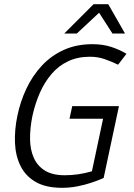

<svg xmlns="http://www.w3.org/2000/svg" viewBox="-20 -887 642 917"><path d="M409 -616Q351 -616 305.5 -594.5Q260 -573 226.5 -534Q193 -495 170.5 -444Q148 -393 135 -334Q123 -275 123.5 -223.5Q124 -172 141.5 -133Q159 -94 195 -72Q231 -50 289 -50Q321 -50 353 -54.5Q385 -59 419 -69L475 -37Q475 -37 458.5 -30Q442 -23 413.5 -13.5Q385 -4 349.5 3Q314 10 276 10Q199 10 150.5 -18Q102 -46 78 -94.5Q54 -143 51.5 -205Q49 -267 63 -334Q77 -402 106 -463.5Q135 -525 179.5 -573Q224 -621 284.5 -648.5Q345 -676 422 -676Q471 -676 511 -663Q551 -650 584 -630L544 -578Q513 -593 480 -604.5Q447 -616 409 -616ZM419 -69 483 -370H546L475 -37ZM325 -380H548L535 -320H312ZM427 -867H497L577 -727H517ZM497 -867 347 -727H287L427 -867Z"/></svg>

Font: Epunda Sans Light
Style: Italic
Weight: 300
Italic angle: -12.0243°
Designer: Simon Atzbach
Foundry: typofactur
Version: Version 2.204